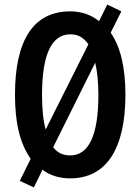

<svg xmlns="http://www.w3.org/2000/svg" viewBox="-20 -775 617 845"><path d="M532 -358C532 -478 510 -570 467 -631L514 -725L452 -755L416 -682C381 -710 338 -725 289 -725C129 -725 46 -601 46 -359C46 -240 65 -148 115 -76L67 21L129 50L167 -28C200 -3 241 10 289 10C447 10 532 -119 532 -358ZM165 -358C165 -533 206 -624 290 -624C323 -624 348 -610 369 -580L181 -205C170 -244 165 -295 165 -358ZM413 -358C413 -180 371 -91 289 -91C258 -91 233 -102 214 -127L399 -499C408 -461 413 -413 413 -358Z"/></svg>

Font: Noto Sans Armenian ExtraCondensed SemiBold
Style: Regular
Weight: 600
Width: 2
Designer: Monotype Design Team
Foundry: Monotype Imaging Inc.
Version: Version 2.008